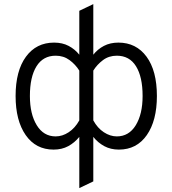

<svg xmlns="http://www.w3.org/2000/svg" viewBox="-20 -736 862 960"><path d="M248 12Q159 12 108.5 -60.5Q58 -133 58 -256Q58 -382 109.8 -452.5Q161.5 -523 250.5 -523Q292 -523 323.2 -506.5Q354.5 -490 376.5 -462.5V-682L446.5 -715.5V-462.5Q468 -490 499.5 -506.5Q531 -523 572 -523Q661 -523 712.8 -452.5Q764.5 -382 764.5 -256Q764.5 -133 714 -60.5Q663.5 12 574.5 12Q533.5 12 501.5 -5.2Q469.5 -22.5 446.5 -51.5V171L376.5 204.5V-51.5Q353 -22.5 321.2 -5.2Q289.5 12 248 12ZM564 -457.5Q524.5 -457.5 495 -435.5Q465.5 -413.5 446.5 -383V-134Q467.5 -95.5 499.2 -74.8Q531 -54 564 -54Q624.5 -54 658.8 -109.8Q693 -165.5 693 -256Q693 -351.5 660.2 -404.5Q627.5 -457.5 564 -457.5ZM129.5 -256Q129.5 -165.5 163.8 -109.8Q198 -54 258.5 -54Q292 -54 323.5 -74.8Q355 -95.5 376.5 -134V-383Q357.5 -413.5 327.8 -435.5Q298 -457.5 258.5 -457.5Q195.5 -457.5 162.5 -404.5Q129.5 -351.5 129.5 -256Z"/></svg>

Font: Overpass Light
Style: Regular
Weight: 300
Designer: Delve Withrington, Dave Bailey, Thomas Jockin
Foundry: Delve Fonts LLC
Version: Version 4.000; ttfautohint (v1.8.3)